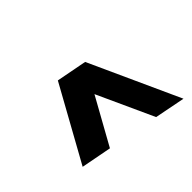

<svg xmlns="http://www.w3.org/2000/svg" viewBox="-105 -544 620 620"><g transform="rotate(45 205.5 -234.0)"><path d="M411.1 -427.2 390.6 -322.8 197.3 -234.4 356.4 -146 336.4 -41.5 82.5 -182.1 102.5 -286.6Z"/></g></svg>

Font: Lambda
Style: Italic
Weight: 400
Italic angle: -11°
Designer: GGBotNet
Version: 0.22